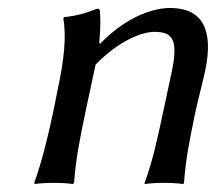

<svg xmlns="http://www.w3.org/2000/svg" viewBox="-20 -459 544 482"><path d="M471 -180C478 -212 488 -249 495 -281C517 -385 488 -439 407 -439C373 -439 304 -424 231 -349L229 -352C234 -395 231 -427 231 -427C231 -437 229 -437 223 -437C199 -427 172 -419 141 -416L139 -413C147 -367 141 -310 125 -235L114 -180C98 -105 85 -54 66 0L67 3C67 3 85 0 116 0C147 0 163 3 163 3L166 0C170 -57 179 -104 195 -180L220 -297C279 -357 336 -379 368 -379C414 -379 428 -359 411 -278L390 -180C374 -105 363 -54 343 0V3C343 3 361 0 392 0C422 0 440 3 440 3L442 0C446 -57 455 -104 471 -180Z"/></svg>

Font: Libertinus Sans
Style: Italic
Weight: 400
Italic angle: -12°
Designer: Philipp H. Poll, Khaled Hosny
Foundry: Caleb Maclennan
Version: Version 7.050;RELEASE